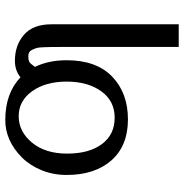

<svg xmlns="http://www.w3.org/2000/svg" viewBox="-5 -485 690 720"><g transform="rotate(-90 340.0 -125.0)"><path d="M608.9 200.2H523.9V-244.1Q523.9 -320.3 520.3 -331.5Q516.6 -342.8 512.7 -350.6Q505.9 -363.8 489.5 -363.8Q473.1 -363.8 466.8 -359.4Q460.4 -355 449.2 -338.9Q474.1 -287.6 474.1 -220.2Q474.1 -108.4 412.6 -49.3Q351.1 9.8 252.2 9.8Q153.3 9.8 98.6 -52.2Q43.9 -114.3 43.9 -220.2Q43.9 -271 62 -314.9Q80.1 -358.4 109.4 -387.7Q172.4 -450.2 250 -450.2Q350.1 -450.2 410.2 -393.1Q435.5 -414.1 472.2 -414.1Q530.3 -414.1 569.6 -380.1Q608.9 -346.2 608.9 -276.9ZM357.9 -90.6Q394 -141.1 394 -220.2Q394 -299.3 357.9 -349.6Q321.8 -399.9 264.2 -399.9Q206.5 -399.9 165.3 -350.1Q124 -300.3 124 -218Q124 -135.7 159.7 -87.9Q195.3 -40 258.5 -40Q321.8 -40 357.9 -90.6Z"/></g></svg>

Font: Pfennig
Style: Medium
Weight: 500
Version: Version 20120410 ; ttfautohint (v0.8)